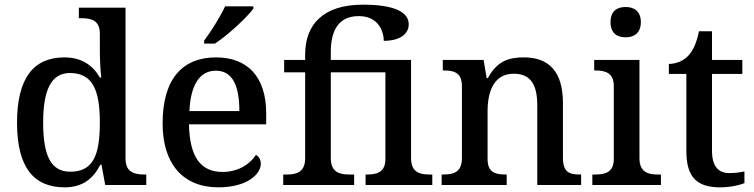

<svg xmlns="http://www.w3.org/2000/svg" viewBox="-20 -793 3234 823"><path d="M257 10C335 10 380 -28 410 -87H415L431 0H607V-45H600C556 -45 518 -54 518 -114V-760H318V-715H326C370 -715 408 -707 408 -649V-574C408 -542 410 -495 414 -461H408C379 -511 332 -547 256 -547C125 -547 53 -460 53 -267C53 -75 125 10 257 10ZM281 -57C198 -57 165 -126 165 -267C165 -405 198 -480 280 -480C378 -480 408 -405 408 -268C408 -125 378 -57 281 -57Z M855 -619V-606H901C957 -642 1041 -721 1066 -756V-766H945C924 -721 884 -657 855 -619ZM916 10C1040 10 1098 -47 1098 -91C1098 -110 1088 -124 1077 -129C1053 -91 1003 -56 934 -56C842 -56 793 -117 790 -260H1121V-307C1121 -466 1039 -547 906 -547C760 -547 677 -452 677 -264C677 -91 764 10 916 10ZM1006 -317H792C797 -429 836 -490 905 -490C979 -490 1006 -422 1006 -317Z M1194 0H1498V-45H1477C1437 -45 1398 -54 1398 -115V-483H1632V-111C1632 -53 1593 -45 1553 -45H1547V0H1833V-45H1821C1780 -45 1742 -54 1742 -115V-536H1398V-570C1398 -655 1426 -724 1518 -724C1603 -724 1625 -657 1625 -618C1694 -618 1732 -647 1732 -689C1732 -741 1671 -773 1536 -773C1365 -773 1288 -688 1288 -559V-536H1198V-483H1288V-115C1288 -54 1250 -45 1209 -45H1194Z M1873 0H2152V-45H2148C2104 -45 2070 -53 2070 -111V-317C2070 -402 2098 -477 2182 -477C2257 -477 2283 -427 2283 -341V0H2471V-45H2466C2421 -45 2393 -54 2393 -117V-352C2393 -488 2331 -547 2226 -547C2162 -547 2112 -533 2071 -458H2066L2053 -536H1878V-491H1882C1926 -491 1960 -482 1960 -424V-116C1960 -54 1924 -45 1879 -45H1873Z M2662 -633C2697 -633 2727 -651 2727 -698C2727 -746 2697 -763 2662 -763C2625 -763 2597 -746 2597 -698C2597 -651 2625 -633 2662 -633ZM2519 0H2813V-45H2800C2759 -45 2721 -54 2721 -115V-536H2527V-491H2532C2572 -491 2611 -482 2611 -425V-111C2611 -53 2572 -45 2532 -45H2519Z M3068 10C3110 10 3153 0 3171 -8V-58C3150 -54 3130 -51 3106 -51C3059 -51 3032 -81 3032 -146V-476H3162V-536H3032V-659H2976C2966 -610 2952 -577 2930 -554C2909 -531 2876 -519 2847 -519V-476H2922V-146C2922 -30 2970 10 3068 10Z"/></svg>

Font: Noto Serif Medium
Style: Regular
Weight: 500
Designer: Monotype Design Team
Foundry: Monotype Imaging Inc.
Version: Version 2.013